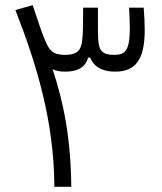

<svg xmlns="http://www.w3.org/2000/svg" viewBox="-20 -723 626 743"><path d="M190.4 0H255.9C253.9 -193.8 224.6 -331.1 183.6 -455.1C197.8 -448.2 213.9 -445.8 232.9 -445.8C273.9 -445.8 309.6 -458 320.8 -500H329.1C347.7 -454.1 391.1 -445.8 425.8 -445.8C502.9 -445.8 540 -490.2 540 -606.4C540 -634.3 538.6 -663.1 536.1 -693.4H479.5C481.4 -661.6 482.4 -634.3 482.4 -616.2C482.4 -526.9 465.3 -510.7 421.9 -510.7C376 -510.7 362.3 -526.4 359.9 -572.8C358.9 -594.2 358.9 -618.2 358.9 -656.7C358.9 -668 358.9 -679.7 358.9 -693.4H301.8C301.3 -632.3 301.8 -595.2 298.3 -569.8C294.9 -529.3 279.8 -510.7 231 -510.7C182.6 -510.7 169.9 -529.3 153.3 -569.8C142.1 -596.2 131.3 -628.4 106.4 -703.1L39.6 -684.1C123.5 -469.2 189 -252.4 190.4 0Z"/></svg>

Font: Cascadia Mono NF Light
Style: Regular
Weight: 300
Monospace: yes
Designer: Aaron Bell
Foundry: Saja Typeworks
Version: Version 2404.023